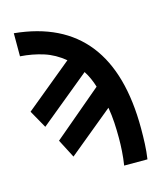

<svg xmlns="http://www.w3.org/2000/svg" viewBox="-104 -775 708 836"><g transform="rotate(-15 250.0 -356.5)"><path d="M361 -138Q361 -174 359 -208Q357 -242 351 -277L149 -111L106 -194L325 -379Q319 -399 310.5 -418Q302 -437 291 -454L64 -268L19 -348L232 -523Q190 -558 141.5 -573.5Q93 -589 37 -593V-697Q465 -655 465 -153Q465 -118 463.5 -84Q462 -50 457 -16H352Q357 -48 359 -79Q361 -110 361 -138Z"/></g></svg>

Font: D2Coding
Style: Bold
Weight: 700
Monospace: yes
Designer: Yong-Rak Park; Jeong-Hwan Yoon; Sang-Min Lee;
Foundry: NHN Corporation
Version: Version 1.3.2; Build 20180524